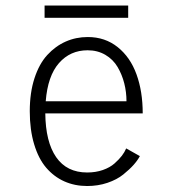

<svg xmlns="http://www.w3.org/2000/svg" viewBox="-20 -642 610 674"><path d="M136.5 -622.5H430V-579.5H136.5ZM471 -94Q463 -79 449 -63.2Q435 -47.5 412.8 -29.5Q390.5 -11.5 357.2 -0.2Q324 11 286 11Q242.5 11 206 -5.2Q169.5 -21.5 142.2 -53.2Q115 -85 99.8 -135.8Q84.5 -186.5 84.5 -251.5Q84.5 -316.5 101 -367.2Q117.5 -418 146 -449Q174.5 -480 210.5 -496Q246.5 -512 288 -512Q349 -512 393.2 -476.5Q437.5 -441 459.2 -381Q481 -321 481 -244H139Q140 -144 177.2 -90.2Q214.5 -36.5 286 -36.5Q316 -36.5 341 -45.2Q366 -54 382 -68.2Q398 -82.5 407.8 -95.2Q417.5 -108 423 -121ZM287.5 -465.5Q226.5 -465.5 187 -420.5Q147.5 -375.5 140.5 -286.5H424Q424 -319 416.2 -349.5Q408.5 -380 392.8 -406.8Q377 -433.5 349.8 -449.5Q322.5 -465.5 287.5 -465.5Z"/></svg>

Font: League Mono Narrow UltraLight
Style: Regular
Weight: 200
Width: 3
Designer: Tyler Finck
Foundry: The League of Moveable Type / Tyler Finck
Version: Version 2.210